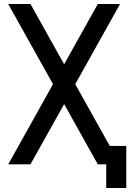

<svg xmlns="http://www.w3.org/2000/svg" viewBox="-20 -820 650 958"><path d="M510 118V0H478V-92H610V118ZM468 0 21 -800H132L579 0ZM21 0 468 -800H579L132 0Z"/></svg>

Font: Victor Mono Thin
Style: Regular
Weight: 100
Monospace: yes
Designer: Rune Bjørnerås
Version: Version 1.561;gftools[0.9.30]